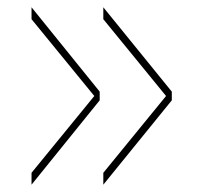

<svg xmlns="http://www.w3.org/2000/svg" viewBox="-20 -550 540 520"><path d="M65.4 -498V-530.3L250 -301.8V-278.3L65.4 -49.8V-82L235.4 -290ZM259.8 -498V-530.3L445.3 -301.8V-278.3L259.8 -49.8V-82L429.7 -290Z"/></svg>

Font: Mgen+ 1m thin
Style: Regular
Weight: 100
Designer: [Source Han Sans]
Ryoko NISHIZUKA  (kana & ideographs); Paul D. Hunt (Latin, Greek & Cyrillic); Wenlong ZHANG  (bopomofo
Version: Version 1.059.20150602